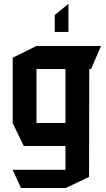

<svg xmlns="http://www.w3.org/2000/svg" viewBox="-20 -745 535 968"><path d="M164 -397V-513H489V-512L439 -397ZM86 203 44 112V111H310V203ZM100 -9 44 -124V-125H310V-9ZM44 -125V-454L163 -513H164V-125ZM310 203V-397H430L429 147L311 203ZM256 -584V-669L324 -725H325V-584Z"/></svg>

Font: Foldit Medium
Style: Regular
Weight: 500
Version: Version 1.003